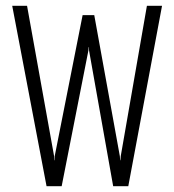

<svg xmlns="http://www.w3.org/2000/svg" viewBox="-20 -640 599 660"><path d="M140 0 22 -620H73L166 -103L167 -89H168V-103L264 -588H304L392 -103L393 -89H394L395 -103L485 -620H537L421 0H369L286 -467V-478H285L284 -467L192 0Z"/></svg>

Font: Smooch Sans
Style: Regular
Weight: 400
Designer: Robert E. Leuschke
Foundry: Robert E. Leuschke
Version: Version 1.010; ttfautohint (v1.8.3)